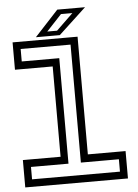

<svg xmlns="http://www.w3.org/2000/svg" viewBox="-60 -944 710 989"><g transform="rotate(-5 295.5 -449.0)"><path d="M30 0V-141.5H225V-608.5H30V-750H366V-141.5H561V0ZM68.5 -38.5H523V-102.5H326.5V-712.5H68.5V-648H262.5V-102.5H68.5ZM152 -766 274 -898H417.5L275.5 -766ZM213 -790H263.5L350 -873.5H291Z"/></g></svg>

Font: Tourney Expanded
Style: Regular
Weight: 400
Width: 7
Designer: Tyler Finck
Foundry: Etcetera Type Co
Version: Version 1.010; ttfautohint (v1.8.3)